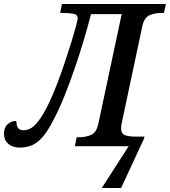

<svg xmlns="http://www.w3.org/2000/svg" viewBox="-67 -734 853 964"><path d="M444 210 579 0H309L318 -45H331Q364 -45 391 -57Q418 -69 427 -114L544 -663H390Q374 -601 353 -530.5Q332 -460 307.5 -389Q283 -318 257 -253Q231 -188 204 -137Q175 -79 148.5 -48Q122 -17 94 -5Q66 7 33 7Q-4 7 -25.5 -12Q-47 -31 -47 -61Q-47 -94 -28.5 -110.5Q-10 -127 15 -127Q15 -108 22 -94Q29 -80 52 -80Q68 -80 86 -89Q104 -98 127 -127.5Q150 -157 180 -219Q198 -257 218 -308.5Q238 -360 256.5 -415Q275 -470 290 -518.5Q305 -567 314 -600.5Q323 -634 323 -642Q323 -661 301.5 -665Q280 -669 250 -669H235L244 -714H766L756 -669H743Q710 -669 683 -657Q656 -645 647 -600L544 -115Q541 -100 541 -91Q541 -62 561.5 -55Q582 -48 612 -48H658L657 -40L541 210Z"/></svg>

Font: Noto Serif Medium
Style: Italic
Weight: 500
Italic angle: -12°
Designer: Monotype Design Team
Foundry: Monotype Imaging Inc.
Version: Version 2.014; ttfautohint (v1.8.4.7-5d5b)